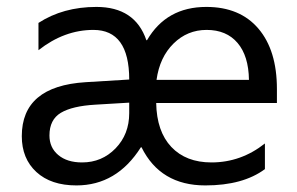

<svg xmlns="http://www.w3.org/2000/svg" viewBox="-20 -532 872 563"><path d="M792 -230H438Q439.5 -146.5 482.4 -101.1Q525.4 -55.7 600.1 -55.7Q686.5 -55.7 756.8 -111.3V-36.1Q692.4 11.7 582 11.7Q450.2 11.7 395 -100.1H393.1Q322.3 11.7 204.1 11.7Q129.4 11.7 86.7 -27.6Q43.9 -66.9 43.9 -132.8Q43.9 -279.3 231 -291L358.9 -298.8Q358.9 -444.3 253.9 -444.3Q168.5 -444.3 92.8 -384.8V-464.8Q165 -511.7 262.7 -511.7Q376 -511.7 409.2 -414.1H411.1Q467.8 -511.7 585 -511.7Q683.6 -511.7 737.8 -448Q792 -384.3 792 -271ZM710 -297.9Q709 -368.2 676.5 -406.2Q644 -444.3 585.9 -444.3Q529.3 -444.3 488.8 -404.3Q448.2 -364.3 439 -297.9ZM358.9 -200.2V-231L259.8 -225.1Q191.9 -221.2 158.4 -201.2Q125 -181.2 125 -134.8Q125 -99.1 150.9 -77.4Q176.8 -55.7 220.7 -55.7Q278.8 -55.7 318.8 -96.9Q358.9 -138.2 358.9 -200.2Z"/></svg>

Font: Segoe UI Historic
Style: Regular
Weight: 400
Foundry: Microsoft Corporation
Version: Version 1.03